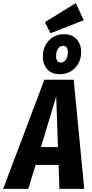

<svg xmlns="http://www.w3.org/2000/svg" viewBox="-67 -1199 583 1219"><path d="M464.8 -1070.8 253.9 -987.8 217.8 -1058.1 414.1 -1179.2ZM311 -728Q261.2 -728 233.2 -759Q205.1 -790 205.1 -839.8Q205.1 -900.4 242.7 -941.2Q280.3 -981.9 340.8 -981.9Q390.6 -981.9 419.4 -950.4Q448.2 -918.9 448.2 -869.1Q448.2 -808.6 410.2 -768.3Q372.1 -728 311 -728ZM334 -908.2Q313.5 -908.2 301.3 -889.4Q289.1 -870.6 289.1 -844.2Q289.1 -801.8 318.8 -801.8Q339.4 -801.8 351.6 -820.8Q363.8 -839.8 363.8 -866.2Q363.8 -908.2 334 -908.2ZM310.1 0 305.2 -151.9H159.2L112.8 0H-46.9L214.8 -692.9H400.9L467.8 0ZM192.9 -265.1H300.8L290 -586.9Z"/></svg>

Font: Fira Sans Compressed
Style: Bold Italic
Weight: 700
Width: 3
Italic angle: -8°
Designer: Carrois Corporate & Edenspiekermann AG
Foundry: Carrois Corporate GbR & Edenspiekermann AG
Version: Version 4.203;PS 004.203;hotconv 1.0.88;makeotf.lib2.5.64775